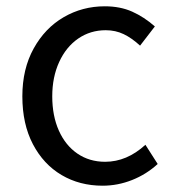

<svg xmlns="http://www.w3.org/2000/svg" viewBox="-20 -577 549 610"><path d="M51 -271Q51 -358 87 -423Q123 -488 182.5 -522.5Q242 -557 313 -557Q362 -557 400 -540Q438 -523 472 -493L425 -432Q399 -456 373 -468.5Q347 -481 316 -481Q267 -481 228.5 -454.5Q190 -428 168 -380Q146 -332 146 -271Q146 -209 167 -162Q188 -115 226 -89Q264 -63 314 -63Q383 -63 442 -117L481 -56Q445 -23 399.5 -5Q354 13 306 13Q233 13 175.5 -21Q118 -55 84.5 -119Q51 -183 51 -271Z"/></svg>

Font: Noto Sans SC
Style: Regular
Weight: 400
Designer: Ryoko NISHIZUKA ____ (kana & ideographs); Paul D. Hunt (Latin, Greek & Cyrillic); Wenlong ZHANG ___ (bopomofo); Sandoll 
Foundry: Adobe Systems Incorporated
Version: Version 1.004